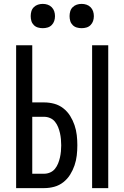

<svg xmlns="http://www.w3.org/2000/svg" viewBox="-20 -968 640 988"><path d="M454 0V-735H537V0ZM63 0V-735H146V-441H207Q234 -441 259.5 -434Q285 -427 306 -410.5Q327 -394 341 -371.5Q355 -349 363.5 -324Q372 -299 375 -273Q378 -247 378 -221Q378 -194 375 -168Q372 -142 363.5 -117Q355 -92 341 -69.5Q327 -47 306 -30.5Q285 -14 259.5 -7Q234 0 207 0ZM207 -74Q223 -74 238 -80.5Q253 -87 263 -99.5Q273 -112 279 -127Q285 -142 288.5 -157.5Q292 -173 293.5 -189Q295 -205 295 -220Q295 -236 293.5 -252Q292 -268 288.5 -283.5Q285 -299 279 -314Q273 -329 263 -341.5Q253 -354 238 -360.5Q223 -367 207 -367H146V-74ZM400 -823Q387 -823 375 -826.5Q363 -830 354 -839Q345 -848 341.5 -860Q338 -872 338 -885Q338 -898 341.5 -910Q345 -922 354 -931Q363 -940 375 -944Q387 -948 400 -948Q413 -948 425 -944Q437 -940 446 -931Q455 -922 459 -910Q463 -898 463 -885Q463 -872 459 -860Q455 -848 446 -839Q437 -830 425 -826.5Q413 -823 400 -823ZM200 -823Q187 -823 175 -826.5Q163 -830 154 -839Q145 -848 141.5 -860Q138 -872 138 -885Q138 -898 141.5 -910Q145 -922 154 -931Q163 -940 175 -944Q187 -948 200 -948Q213 -948 225 -944Q237 -940 246 -931Q255 -922 259 -910Q263 -898 263 -885Q263 -872 259 -860Q255 -848 246 -839Q237 -830 225 -826.5Q213 -823 200 -823Z"/></svg>

Font: Zed Mono Extended
Style: Regular
Weight: 400
Width: 7
Monospace: yes
Designer: Belleve Invis
Foundry: Belleve Invis
Version: Version 1.0.0; ttfautohint (v1.8.4)